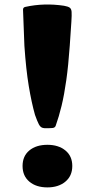

<svg xmlns="http://www.w3.org/2000/svg" viewBox="-20 -798 411 834"><path d="M190 -241Q173 -240 164 -243Q155 -246 148.5 -258.5Q142 -271 132 -299Q117 -352 105 -424Q93 -496 86 -599L80 -756Q80 -766 90 -768Q171 -786 258 -773Q275 -770 282.5 -765Q290 -760 291 -746.5Q292 -733 290 -703L283 -599Q277 -514 268 -450Q259 -386 247.5 -338.5Q236 -291 222 -252Q219 -243 208 -242ZM186 16Q137 16 107.5 -9Q78 -34 78 -77Q78 -120 107.5 -144.5Q137 -169 186 -169Q234 -169 264 -144.5Q294 -120 294 -77Q294 -34 264 -9Q234 16 186 16Z"/></svg>

Font: Hahmlet ExtraBold
Style: Regular
Weight: 800
Designer: Minjoo Ham & Mark Frömberg
Foundry: hypertype
Version: Version 1.002